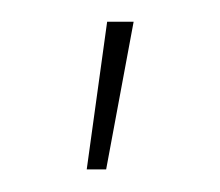

<svg xmlns="http://www.w3.org/2000/svg" viewBox="-20 -780 199 174"><path d="M58.6 -626.5 77.1 -760.3H101.1L76.2 -626.5Z"/></svg>

Font: Inter Thin
Style: Regular
Weight: 250
Designer: Rasmus Andersson
Foundry: rsms
Version: Version 4.001;git-66647c0bb